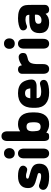

<svg xmlns="http://www.w3.org/2000/svg" viewBox="934 -1606 683 2591"><g transform="rotate(-90 1275.5 -310.5)"><path d="M189 11Q362 11 362 -121Q362 -172 335 -199.5Q308 -227 238 -245Q200 -256 183.5 -261Q167 -266 163.5 -270Q160 -274 160 -280Q160 -291 169.5 -296Q179 -301 200 -301Q212 -301 222.5 -299Q233 -297 245 -292Q267 -287 272 -286Q277 -285 283 -285Q303 -285 319 -301.5Q335 -318 335 -340Q335 -366 314 -381Q278 -409 194 -409Q116 -409 74.5 -374.5Q33 -340 33 -275Q33 -231 54 -208.5Q75 -186 108.5 -175Q142 -164 180 -154Q206 -148 217.5 -143.5Q229 -139 232.5 -134.5Q236 -130 236 -122Q236 -97 195 -97Q171 -97 144.5 -103Q118 -109 88 -120Q81 -124 74.5 -125Q68 -126 63 -126Q41 -126 25 -109Q9 -92 9 -69Q9 -41 35 -22Q77 11 189 11Z M502 -598Q470 -598 450.5 -578Q431 -558 431 -526Q431 -493 450 -473Q469 -453 502 -453Q534 -453 553 -473Q572 -493 572 -526Q572 -558 553 -578Q534 -598 502 -598ZM434 -70Q434 -31 451.5 -10Q469 11 500 11Q531 11 548.5 -10Q566 -31 566 -70V-329Q566 -367 548.5 -388Q531 -409 500 -409Q469 -409 451.5 -388Q434 -367 434 -329Z M799 -380V-551Q799 -590 782 -611Q765 -632 734 -632Q702 -632 685 -611Q668 -590 668 -551V-55Q668 -29 679.5 -9Q691 11 721 11Q745 11 759.5 7Q774 3 780 -27Q813 -6 838 2.5Q863 11 895 11Q971 11 1012.5 -39.5Q1054 -90 1054 -183V-217Q1054 -310 1013 -359.5Q972 -409 896 -409Q868 -409 843.5 -401.5Q819 -394 799 -380ZM800 -189 799 -209Q799 -254 814 -274Q829 -294 862 -294Q894 -294 907.5 -274.5Q921 -255 921 -209V-189Q921 -144 906.5 -124Q892 -104 860 -104Q827 -104 814 -122.5Q801 -141 800 -189Z M1247 -158H1410Q1444 -158 1471 -173.5Q1498 -189 1498 -229Q1498 -261 1486.5 -296Q1475 -331 1459 -351Q1413 -409 1313 -409Q1218 -409 1167 -357.5Q1116 -306 1116 -209V-173Q1116 -85 1169.5 -37Q1223 11 1322 11Q1372 11 1414 2Q1456 -7 1474 -22Q1483 -28 1488 -39Q1493 -50 1493 -61Q1493 -83 1478.5 -98Q1464 -113 1444 -113Q1438 -113 1430 -111Q1413 -105 1385 -100.5Q1357 -96 1330 -96Q1290 -96 1268.5 -110Q1247 -124 1247 -151ZM1379 -243H1245Q1249 -281 1265 -297.5Q1281 -314 1314 -314Q1344 -314 1359 -298Q1374 -282 1379 -243Z M1690 -357Q1685 -385 1671.5 -397Q1658 -409 1634 -409Q1608 -409 1591.5 -393.5Q1575 -378 1575 -354V-70Q1575 -31 1592 -10Q1609 11 1641 11Q1672 11 1689 -10Q1706 -31 1706 -70V-140Q1706 -211 1724 -241Q1742 -271 1787 -279Q1817 -286 1836.5 -297Q1856 -308 1856 -343Q1856 -368 1840.5 -384Q1825 -400 1801 -400Q1750 -400 1690 -357Z M1983 -598Q1951 -598 1931.5 -578Q1912 -558 1912 -526Q1912 -493 1931 -473Q1950 -453 1983 -453Q2015 -453 2034 -473Q2053 -493 2053 -526Q2053 -558 2034 -578Q2015 -598 1983 -598ZM1915 -70Q1915 -31 1932.5 -10Q1950 11 1981 11Q2012 11 2029.5 -10Q2047 -31 2047 -70V-329Q2047 -367 2029.5 -388Q2012 -409 1981 -409Q1950 -409 1932.5 -388Q1915 -367 1915 -329Z M2371 -256Q2349 -257 2339 -257Q2329 -257 2324.5 -257Q2320 -257 2315 -257Q2265 -257 2229.5 -250Q2194 -243 2171 -228Q2124 -195 2124 -118Q2124 -55 2160 -22Q2196 11 2264 11Q2307 11 2335 -0.5Q2363 -12 2385 -37Q2391 -11 2404 0Q2417 11 2440 11Q2470 11 2487.5 -4.5Q2505 -20 2505 -46V-225Q2505 -282 2501 -307Q2497 -332 2484 -351Q2463 -381 2424 -395Q2385 -409 2325 -409Q2278 -409 2237.5 -399.5Q2197 -390 2177 -375Q2161 -363 2161 -337Q2161 -317 2175.5 -302Q2190 -287 2210 -287Q2217 -287 2228 -291Q2245 -299 2267 -303.5Q2289 -308 2307 -308Q2341 -308 2355.5 -297.5Q2370 -287 2371 -262ZM2373 -180V-156Q2373 -137 2362.5 -122.5Q2352 -108 2335.5 -100Q2319 -92 2299 -92Q2274 -92 2262 -101.5Q2250 -111 2250 -132Q2250 -156 2265.5 -166.5Q2281 -177 2304.5 -179Q2328 -181 2349 -181Q2355 -181 2360 -181Q2365 -181 2373 -180Z"/></g></svg>

Font: Beiruti ExtraBold
Style: Regular
Weight: 800
Designer: Arlette Boutros
Foundry: Boutros
Version: Version 1.41